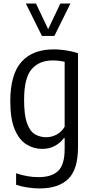

<svg xmlns="http://www.w3.org/2000/svg" viewBox="-20 -828 521 1078"><path d="M201.9 230Q170.6 230 134.9 224.7Q99.2 219.4 70.4 209.3V144.9Q104 156.1 135.6 161.4Q167.1 166.6 197.3 166.6Q269.4 166.6 306.2 131.8Q343 96.9 343 8.6V-52.6H338.5Q321.1 -27.8 290 -9.9Q258.8 8 216.1 8Q169.6 8 129 -16.9Q88.3 -41.8 63.1 -100.4Q37.8 -159 37.8 -260.5Q37.8 -410 100.3 -480.4Q162.8 -550.8 281.8 -550.8Q304.4 -550.8 329 -548Q353.6 -545.2 376.8 -540.4Q400 -535.5 418 -529V-1.9Q418 123.4 363.2 176.7Q308.3 230 201.9 230ZM239.7 -57.5Q269.8 -57.5 298.3 -72.7Q326.9 -88 343 -116.9V-480.8Q330.3 -484 312.1 -486.4Q293.9 -488.7 277.2 -488.7Q199.8 -488.7 157.6 -439.4Q115.3 -390.1 115.3 -267.9Q115.3 -182.1 131.5 -136.7Q147.7 -91.3 175.9 -74.4Q204.1 -57.5 239.7 -57.5ZM215.4 -626.3 125.3 -808H182.1L256.2 -652H244.6L318.7 -808H375.4L285.3 -626.3Z"/></svg>

Font: Encode Sans Condensed Thin
Style: Regular
Weight: 100
Width: 3
Designer: Multiple Designers
Foundry: Impallari Type
Version: Version 3.002